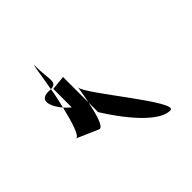

<svg xmlns="http://www.w3.org/2000/svg" viewBox="-52 -784 515 515"><g transform="rotate(45 205.5 -526.5)"><path d="M33 -468C17 -468 56 -463 107 -454C106 -482 86 -468 33 -468ZM107 -449C104 -403 144 -424 165 -442C148 -446 127 -451 107 -454ZM107 -500 111 -459H181C181 -459 175 -451 165 -442C210 -431 251 -419 248 -408L275 -470C278 -483 237 -493 204 -500ZM156 -509C151 -509 175 -506 204 -500H240C240 -500 374 -580 374 -640C374 -676 181 -509 156 -509Z"/></g></svg>

Font: bitstorm
Style: excn
Weight: 400
Version: Version 0.2